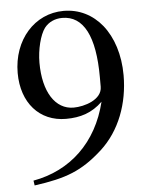

<svg xmlns="http://www.w3.org/2000/svg" viewBox="-51 -718 602 782"><g transform="rotate(-5 250.0 -327.0)"><path d="M362 -355C362 -302 289 -280 245 -280C170 -280 122 -355 122 -474C122 -528 137 -587 157 -614C174 -636 200 -648 230 -648C317 -648 362 -562 362 -394ZM59 22C189 4 254 -20 339 -97C419 -170 459 -279 459 -394C459 -478 435 -550 395 -600C356 -648 302 -676 238 -676C119 -676 30 -575 30 -440C30 -318 102 -237 210 -237C269 -237 317 -252 360 -294C320 -130 208 -25 56 2Z"/></g></svg>

Font: XITS
Style: Regular
Weight: 400
Designer: MicroPress Inc., with final additions and corrections provided by Coen Hoffman, Elsevier (retired)
Version: Version 1.302